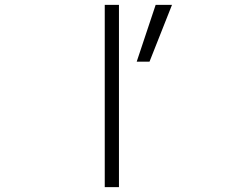

<svg xmlns="http://www.w3.org/2000/svg" viewBox="-20 -771 1040 792"><path d="M689.5 -751 596.7 -516.6H543.9L622.1 -751ZM412.1 1V-751H470.7V1Z"/></svg>

Font: Gen Shin Gothic Monospace Light
Style: Regular
Weight: 300
Designer: [Source Han Sans]
Ryoko NISHIZUKA  (kana & ideographs); Paul D. Hunt (Latin, Greek & Cyrillic); Wenlong ZHANG  (bopomofo
Version: Version 1.002.20150607